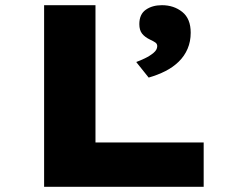

<svg xmlns="http://www.w3.org/2000/svg" viewBox="-20 -720 892 740"><path d="M150 0V-700H348V-171H765V0ZM553 -421 505 -481Q519 -486 538 -495Q557 -504 571.5 -516Q586 -528 586 -542Q586 -551 579 -556Q572 -561 559 -567Q538 -577 527.5 -590.5Q517 -604 517 -627Q517 -665 542 -682.5Q567 -700 604 -700Q650 -700 682.5 -674Q715 -648 715 -594Q715 -560 703 -532Q691 -504 669 -482.5Q647 -461 617.5 -446Q588 -431 553 -421Z"/></svg>

Font: Lexend Tera ExtraBold
Style: Regular
Weight: 800
Designer: Bonnie Shaver-Troup, Thomas Jockin
Foundry: Lexend
Version: Version 1.007